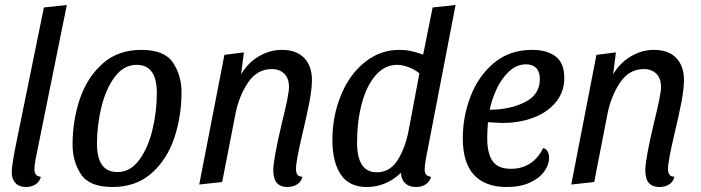

<svg xmlns="http://www.w3.org/2000/svg" viewBox="-20 -730 2810 770"><path d="M118 -51Q118 -23 144 -21Q139 -1 122.5 9.5Q106 20 85 20Q57 20 42 4Q27 -12 27 -39Q27 -63 42 -141L156 -700L248 -710L123 -93Q118 -66 118 -51Z M708 -360Q708 -264 679 -177Q650 -90 587.5 -35Q525 20 431 20Q338 20 304.5 -31.5Q271 -83 271 -150Q271 -246 300 -332.5Q329 -419 391 -474.5Q453 -530 547 -530Q640 -530 674 -478.5Q708 -427 708 -360ZM369 -153Q369 -40 451 -40Q502 -40 537.5 -87.5Q573 -135 591 -208Q609 -281 609 -357Q609 -470 528 -470Q477 -470 441 -422.5Q405 -375 387 -302Q369 -229 369 -153Z M1110 -530Q1169 -530 1200 -497.5Q1231 -465 1231 -409Q1231 -374 1221 -321.5Q1211 -269 1193 -194Q1167 -83 1167 -54Q1167 -39 1172 -30.5Q1177 -22 1193 -21Q1188 -1 1171.5 9.5Q1155 20 1132 20Q1105 20 1090.5 4Q1076 -12 1076 -48Q1076 -91 1111 -239Q1139 -351 1139 -380Q1139 -416 1120 -434.5Q1101 -453 1070 -453Q1012 -453 975.5 -400Q939 -347 924 -272L871 0L779 10L880 -510L958 -520L947 -432Q974 -478 1018 -504Q1062 -530 1110 -530Z M1683 -51Q1683 -23 1709 -21Q1703 -1 1687 9.5Q1671 20 1648 20Q1621 20 1605 5Q1589 -10 1588 -37Q1528 20 1451 20Q1380 20 1346.5 -30.5Q1313 -81 1313 -167Q1313 -265 1347.5 -348.5Q1382 -432 1443.5 -481Q1505 -530 1581 -530Q1607 -530 1628 -525.5Q1649 -521 1677 -511L1715 -700L1807 -710L1688 -93Q1683 -63 1683 -51ZM1573 -470Q1523 -470 1486.5 -428Q1450 -386 1431 -315Q1412 -244 1412 -158Q1412 -39 1491 -39Q1544 -39 1575 -88.5Q1606 -138 1619 -208L1662 -436Q1642 -452 1617.5 -461Q1593 -470 1573 -470Z M2243 -418Q2243 -361 2209 -320Q2175 -279 2119 -258Q2063 -237 1997 -237Q1979 -237 1937 -240Q1934 -204 1934 -176Q1934 -115 1955.5 -84Q1977 -53 2029 -53Q2073 -53 2106 -74.5Q2139 -96 2158 -136Q2170 -134 2176 -122.5Q2182 -111 2182 -97Q2182 -69 2162.5 -42Q2143 -15 2104.5 2.5Q2066 20 2012 20Q1926 20 1881 -28.5Q1836 -77 1836 -175Q1836 -263 1867.5 -344.5Q1899 -426 1961.5 -478Q2024 -530 2114 -530Q2174 -530 2208.5 -503.5Q2243 -477 2243 -418ZM1944 -290Q2024 -290 2084.5 -320Q2145 -350 2145 -413Q2145 -442 2130.5 -457Q2116 -472 2090 -472Q2051 -472 2020 -442Q1989 -412 1970 -369.5Q1951 -327 1944 -290Z M2602 -530Q2661 -530 2692 -497.5Q2723 -465 2723 -409Q2723 -374 2713 -321.5Q2703 -269 2685 -194Q2659 -83 2659 -54Q2659 -39 2664 -30.5Q2669 -22 2685 -21Q2680 -1 2663.5 9.5Q2647 20 2624 20Q2597 20 2582.5 4Q2568 -12 2568 -48Q2568 -91 2603 -239Q2631 -351 2631 -380Q2631 -416 2612 -434.5Q2593 -453 2562 -453Q2504 -453 2467.5 -400Q2431 -347 2416 -272L2363 0L2271 10L2372 -510L2450 -520L2439 -432Q2466 -478 2510 -504Q2554 -530 2602 -530Z"/></svg>

Font: Sansita Light Italic
Style: Regular
Weight: 300
Italic angle: -11°
Designer: Pablo Cosgaya
Foundry: Omnibus-Type
Version: Version 1.006